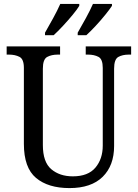

<svg xmlns="http://www.w3.org/2000/svg" viewBox="-20 -951 704 981"><path d="M335 10Q226 10 164 -42Q102 -94 102 -216V-604Q102 -649 79.5 -660.5Q57 -672 26 -672H14V-714H287V-672H275Q243 -672 221 -660Q199 -648 199 -600V-210Q199 -123 242 -86.5Q285 -50 352 -50Q430 -50 467.5 -94.5Q505 -139 505 -207V-604Q505 -649 483 -660.5Q461 -672 430 -672H418V-714H650V-672H638Q606 -672 584.5 -660Q563 -648 563 -600V-205Q563 -105 504.5 -47.5Q446 10 335 10ZM377 -784Q397 -819 418.5 -858Q440 -897 455 -931H552V-921Q541 -904 518 -875.5Q495 -847 468.5 -818.5Q442 -790 421 -771H377ZM210 -784Q230 -819 251.5 -858Q273 -897 288 -931H385V-921Q375 -904 351.5 -875.5Q328 -847 301.5 -818.5Q275 -790 254 -771H210Z"/></svg>

Font: Noto Serif Myanmar SemiCondensed
Style: Regular
Weight: 400
Width: 4
Designer: Ben Mitchell and the Monotype Design Team
Foundry: Monotype Imaging Inc.
Version: Version 2.106; ttfautohint (v1.8.4.7-5d5b)